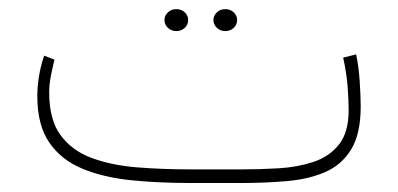

<svg xmlns="http://www.w3.org/2000/svg" viewBox="-20 -407 885 427"><path d="M516.1 0H402.8Q332 0 270.5 -6.3Q209 -12.7 162.4 -32.2Q115.7 -51.8 89.4 -90.3Q63 -128.9 63 -192.9Q63 -237.8 78.1 -283.2L101.1 -274.4Q96.7 -256.3 93 -237.5Q89.4 -218.8 89.4 -201.2Q89.4 -141.1 114.5 -106.7Q139.6 -72.3 183.3 -55.9Q227.1 -39.6 283.7 -34.9Q340.3 -30.3 402.8 -30.3H516.6Q557.6 -30.3 599.6 -32.7Q641.6 -35.2 677 -46.9Q712.4 -58.6 733.9 -85.7Q755.4 -112.8 755.4 -161.6Q755.4 -183.1 753.2 -213.1Q751 -243.2 743.2 -278.8L772 -286.1Q777.8 -259.3 780 -225.6Q782.2 -191.9 782.2 -170.4Q782.2 -109.4 761 -74.7Q739.7 -40 702.9 -24.2Q666 -8.3 617.9 -4.2Q569.8 0 516.1 0ZM454.6 -362.3Q454.6 -372.1 462.2 -379.4Q469.7 -386.7 481 -386.7Q492.2 -386.7 499.8 -379.6Q507.3 -372.6 507.3 -362.3Q507.3 -352.1 499.8 -345Q492.2 -337.9 481 -337.9Q469.7 -337.9 462.2 -345.2Q454.6 -352.5 454.6 -362.3ZM345.7 -362.3Q345.7 -372.1 353.3 -379.4Q360.8 -386.7 372.1 -386.7Q383.3 -386.7 390.9 -379.6Q398.4 -372.6 398.4 -362.3Q398.4 -352.1 390.9 -345Q383.3 -337.9 372.1 -337.9Q360.8 -337.9 353.3 -345.2Q345.7 -352.5 345.7 -362.3Z"/></svg>

Font: Vazirmatn RD FD Thin
Style: Regular
Weight: 100
Designer: Saber Rastikerdar
Foundry: Saber Rastikerdar
Version: Version 33.003